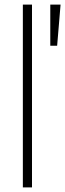

<svg xmlns="http://www.w3.org/2000/svg" viewBox="-20 -820 285 840"><path d="M80 0V-800H120V0ZM200 -800H245L230 -620H200Z"/></svg>

Font: Cooper Hewitt
Style: Light
Weight: 703
Designer: Village Type and Design LLC
Foundry: Cooper Hewitt Smithsonian Design Museum
Version: 1.000